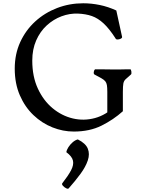

<svg xmlns="http://www.w3.org/2000/svg" viewBox="-20 -794 892 1172"><path d="M635 -233Q635 -260 632.5 -274.5Q630 -289 622.5 -298Q615 -307 599.5 -316Q584 -325 557 -339Q550 -343 553 -357Q556 -371 563 -371Q611 -371 629.5 -370.5Q648 -370 663 -370H713Q722 -370 733.5 -370.5Q745 -371 775 -371Q780 -371 782 -357Q784 -343 779 -339Q757 -320 746.5 -310Q736 -300 733 -284.5Q730 -269 730 -233V-115L635 -60ZM177 -424Q177 -327 211 -253.5Q245 -180 301 -133.5Q357 -87 424.5 -71Q492 -55 560 -73.5Q628 -92 685 -149L730 -115Q672 -63 599.5 -27Q527 9 430 9Q364 9 300 -16.5Q236 -42 184 -91.5Q132 -141 101 -212.5Q70 -284 70 -375Q70 -464 103.5 -537Q137 -610 195 -663Q253 -716 328.5 -745Q404 -774 488 -774Q538 -774 589 -763.5Q640 -753 690 -730L725 -570Q727 -563 717.5 -558Q708 -553 697.5 -553Q687 -553 685 -560Q647 -619 612.5 -651Q578 -683 541 -696Q504 -709 456 -711Q405 -713 355.5 -694.5Q306 -676 265.5 -639Q225 -602 201 -547.5Q177 -493 177 -424ZM385 135Q387 121 397.5 104.5Q408 88 423.5 74.5Q439 61 455 57Q503 81 516 113.5Q529 146 516 185Q503 224 471.5 267Q440 310 400 355Q396 361 384.5 355.5Q373 350 364.5 340.5Q356 331 360 325Q396 279 413.5 246Q431 213 425.5 187Q420 161 385 135Z"/></svg>

Font: Anvers
Style: Regular
Weight: 400
Designer: Ishtar van Looy
Version: Version 1.000